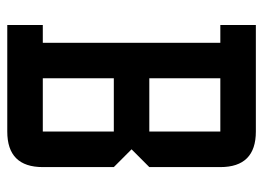

<svg xmlns="http://www.w3.org/2000/svg" viewBox="-118 -606 724 528"><g transform="rotate(90 244.0 -342.0)"><path d="M48.8 -683.6H341.8Q439.5 -683.6 439.5 -585.9V-390.6L390.6 -341.8L439.5 -293V-97.7Q439.5 0 341.8 0H48.8V-97.7H97.7V-585.9H48.8ZM341.8 -585.9H195.3V-390.6H341.8ZM341.8 -293H195.3V-97.7H341.8Z"/></g></svg>

Font: BabelStone Runic Elder Futhark
Style: Regular
Weight: 400
Designer: Andrew West
Foundry: BabelStone
Version: Version 3.005 March 14, 2022